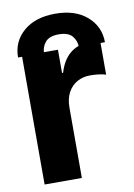

<svg xmlns="http://www.w3.org/2000/svg" viewBox="-77 -709 528 759"><g transform="rotate(-10 186.5 -329.0)"><path d="M40 0V-515.6H184.4V-422.3H188.7Q203.4 -472.3 234.9 -497.9Q266.4 -523.4 311.5 -523.4Q323.6 -523.4 335.1 -522Q346.5 -520.6 354.9 -518.2V-385.4Q344.7 -389.2 326.4 -391.5Q308.1 -393.8 291.8 -393.6Q263.5 -393.8 240.1 -381Q216.7 -368.1 203.1 -343.2Q189.5 -318.3 189.5 -282.2V0ZM23.8 -512.7Q23.7 -576.4 70.8 -617.1Q117.9 -657.8 197.9 -657.8Q277.8 -657.8 325 -617.1Q372.2 -576.4 372.7 -512.7H267.6Q267.6 -537.2 251.7 -556.1Q235.7 -574.9 197.9 -575Q160 -574.9 144 -555.9Q128.1 -536.8 127.9 -512.7Z"/></g></svg>

Font: Inter Display V
Style: Regular
Weight: 400
Designer: Rasmus Andersson
Foundry: rsms
Version: Version 3.015;git-src